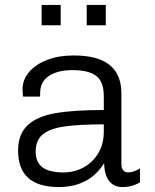

<svg xmlns="http://www.w3.org/2000/svg" viewBox="-20 -745 625 775"><path d="M470 -368V-83Q470 -66 477.5 -57.5Q485 -49 497 -49Q518 -49 545 -65V-9Q513 10 475 10Q404 10 400 -86Q340 10 217 10Q53 10 53 -137Q53 -203 91 -239Q129 -275 203 -288Q277 -301 399 -301V-357Q399 -415 368.5 -438.5Q338 -462 273 -462Q213 -462 177.5 -438.5Q142 -415 142 -369V-355H73Q71 -369 71 -384Q71 -424 98 -455Q125 -486 171 -503.5Q217 -521 274 -521H280Q470 -521 470 -368ZM124 -133Q124 -90 151.5 -69.5Q179 -49 237 -49Q279 -49 316 -68.5Q353 -88 376 -125.5Q399 -163 399 -215V-243Q295 -243 237 -234Q179 -225 151.5 -201.5Q124 -178 124 -133ZM225 -643H148V-725H225ZM407 -643H330V-725H407Z"/></svg>

Font: Chivo Light
Style: Regular
Weight: 300
Designer: Hector Gatti
Foundry: Omnibus-Type
Version: Version 1.007